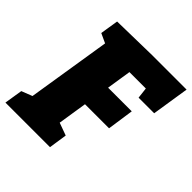

<svg xmlns="http://www.w3.org/2000/svg" viewBox="-201 -852 993 993"><g transform="rotate(45 295.5 -355.0)"><path d="M-12 0 4 -100 63 -123 136 -581 84 -605 100 -705 350 -710H603L571 -505H457L450 -565H330L309 -430H482L461 -285H285L260 -125L329 -100L314 0Z"/></g></svg>

Font: Bitter Black
Style: Italic
Weight: 900
Italic angle: -9°
Designer: Sol Matas, and Bitter project Authors
Foundry: Sol Matas
Version: Version 2.001